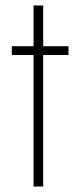

<svg xmlns="http://www.w3.org/2000/svg" viewBox="-20 -678 292 698"><path d="M102 0V-478H23V-510H102V-658H137V-510H229V-478H137V0Z"/></svg>

Font: Saira Thin Condensed
Style: Regular
Weight: 100
Width: 3
Version: Version 1.101